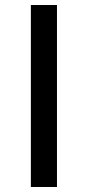

<svg xmlns="http://www.w3.org/2000/svg" viewBox="-20 -745 350 765"><path d="M103 -725V0H207V-725Z"/></svg>

Font: Reem Kufi
Style: Regular
Weight: 400
Designer: Khaled Hosny
Version: Version 0.007